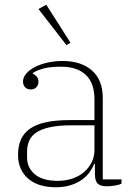

<svg xmlns="http://www.w3.org/2000/svg" viewBox="-20 -777 567 809"><path d="M215 12Q140 12 98 -25Q56 -62 56 -124Q56 -161 68 -188.5Q80 -216 106 -234.5Q132 -253 174 -262Q216 -271 275 -271H378V-359Q378 -427 341.5 -461.5Q305 -496 237 -496Q191 -496 162 -488Q133 -480 118 -469V-467Q128 -462 135 -454Q142 -446 142 -433Q142 -418 133 -409Q124 -400 109 -400Q95 -400 86 -409Q77 -418 77 -434Q77 -450 89.5 -465.5Q102 -481 124 -493Q146 -505 177 -512.5Q208 -520 244 -520Q322 -520 367.5 -480Q413 -440 413 -364V-21H492V-3Q482 2 463.5 5Q445 8 430 8Q403 8 391.5 -3.5Q380 -15 380 -43V-87H377Q370 -69 357.5 -51.5Q345 -34 325.5 -20Q306 -6 278.5 3Q251 12 215 12ZM223 -15Q256 -15 284.5 -24.5Q313 -34 333.5 -51.5Q354 -69 366 -92.5Q378 -116 378 -144V-249H282Q229 -249 193 -241.5Q157 -234 135 -220Q113 -206 103.5 -185Q94 -164 94 -137V-114Q94 -70 127 -42.5Q160 -15 223 -15ZM142 -739 175 -757 277 -597 260 -587Z"/></svg>

Font: IBM Plex Serif ExtraLight
Style: Regular
Weight: 200
Designer: Mike Abbink, Paul van der Laan, Pieter van Rosmalen
Foundry: Bold Monday
Version: Version 2.5